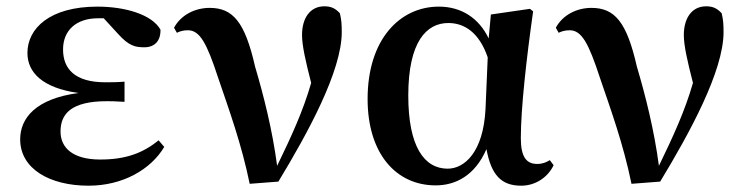

<svg xmlns="http://www.w3.org/2000/svg" viewBox="-20 -573 2364 609"><path d="M261 16C369 16 458 -35 501 -107L483 -128C433 -87 378 -67 298 -67C211 -67 172 -104 172 -156C172 -212 206 -252 319 -252C331 -252 344 -252 375 -250V-314C350 -312 334 -312 314 -312C217 -312 180 -355 180 -416C180 -477 222 -515 291 -515H309L354 -466C389 -427 409 -423 438 -423C471 -423 490 -444 489 -479C462 -527 377 -552 289 -552C138 -552 67 -483 67 -405C67 -343 115 -294 229 -278C93 -260 44 -198 44 -131C44 -38 137 16 261 16Z M772 10 863 3C957 -152 1064 -348 1064 -471C1064 -496 1063 -511 1058 -531C1044 -546 1031 -553 1009 -553C963 -553 938 -515 938 -462C938 -429 949 -380 967 -310C941 -220 905 -142 859 -47C844 -161 816 -271 789 -362C757 -503 719 -548 645 -548C599 -548 554 -526 532 -485L541 -469C551 -474 562 -477 576 -477C614 -477 636 -436 672 -326C706 -226 746 -117 772 10Z M1362 15C1424 15 1486 -15 1523 -100C1538 -18 1570 16 1633 16C1681 16 1719 -13 1736 -49L1724 -65C1712 -58 1701 -53 1684 -53C1649 -53 1632 -76 1632 -135C1632 -229 1650 -389 1671 -537L1661 -545L1537 -527L1530 -451C1499 -516 1443 -552 1372 -552C1249 -552 1146 -449 1146 -259C1146 -86 1236 15 1362 15ZM1527 -391 1520 -227C1513 -90 1453 -38 1400 -38C1325 -38 1275 -109 1275 -270C1275 -441 1333 -500 1402 -500C1453 -500 1500 -470 1527 -391Z M1983 10 2074 3C2168 -152 2275 -348 2275 -471C2275 -496 2274 -511 2269 -531C2255 -546 2242 -553 2220 -553C2174 -553 2149 -515 2149 -462C2149 -429 2160 -380 2178 -310C2152 -220 2116 -142 2070 -47C2055 -161 2027 -271 2000 -362C1968 -503 1930 -548 1856 -548C1810 -548 1765 -526 1743 -485L1752 -469C1762 -474 1773 -477 1787 -477C1825 -477 1847 -436 1883 -326C1917 -226 1957 -117 1983 10Z"/></svg>

Font: GenRyuMin2 TW B
Style: Regular
Weight: 700
Version: Version 2.100;PS 2.1;hotconv 16.6.51;makeotf.lib2.5.65220 DE